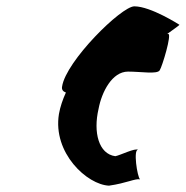

<svg xmlns="http://www.w3.org/2000/svg" viewBox="-20 -886 586 606"><path d="M176 -613C174 -603 179 -597 188 -594C178 -572 170 -549 166 -526C146 -403 255 -303 324 -300C380 -308 406 -323 422 -320C413 -328 400 -416 416 -413C407 -420 360 -396 344 -393C291 -400 274 -469 291 -542C301 -596 334 -660 384 -660C426 -660 476 -651 484 -664C492 -676 523 -779 511 -779H508C530 -795 549 -808 546 -808C546 -808 456 -866 404 -866C363 -866 188 -693 176 -613Z"/></svg>

Font: Ampere
Style: UltCndIta
Weight: 400
Version: Version 1